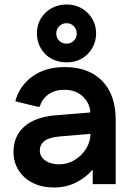

<svg xmlns="http://www.w3.org/2000/svg" viewBox="-20 -818 593 853"><path d="M219 15Q167 15 126.5 -5Q86 -25 63 -61Q40 -97 40 -143Q40 -214 89 -256.5Q138 -299 230 -306L426 -322V-227L247 -212Q199 -208 178 -192Q157 -176 157 -149Q157 -122 181 -105Q205 -88 242 -88Q281 -88 312.5 -107.5Q344 -127 363 -158Q382 -189 382 -225V-308Q382 -356 350 -387.5Q318 -419 266 -419Q222 -419 193.5 -397.5Q165 -376 157 -344H146L48 -368Q66 -436 123.5 -478Q181 -520 267 -520Q374 -520 434 -458.5Q494 -397 494 -285V0H392V-147L433 -141Q421 -98 390 -62.5Q359 -27 315.5 -6Q272 15 219 15ZM276 -541Q238 -541 208 -557.5Q178 -574 161 -604Q144 -634 144 -669Q144 -706 161 -735Q178 -764 208 -781Q238 -798 276 -798Q314 -798 343 -781Q372 -764 389.5 -735Q407 -706 407 -669Q407 -634 389.5 -604Q372 -574 343 -557.5Q314 -541 276 -541ZM276 -624Q295 -624 308 -637Q321 -650 321 -669Q321 -688 308 -701.5Q295 -715 276 -715Q256 -715 243 -701.5Q230 -688 230 -669Q230 -650 243 -637Q256 -624 276 -624Z"/></svg>

Font: Fustat
Style: Bold
Weight: 700
Designer: Mohamed Gaber, Khaled Hosny, Laura Garcia Mut
Foundry: Kief Type Foundry, Alif Type Foundry, Hard Type Foundry
Version: Version 1.007